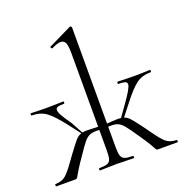

<svg xmlns="http://www.w3.org/2000/svg" viewBox="-130 -841 917 957"><g transform="rotate(-20 328.5 -362.5)"><path d="M650 0H545Q539 0 534.5 -9Q530 -18 518.5 -37.5Q507 -57 480 -96Q447 -145 431.5 -163Q416 -181 399.5 -187Q383 -193 352 -191V-81Q352 -50 357 -36Q362 -22 375.5 -17Q389 -12 419 -12Q421 -12 421 -6Q421 0 419 0Q393 0 378 -1L327 -2L278 -1Q264 0 240 0Q237 0 237 -6Q237 -12 240 -12Q269 -12 282.5 -17Q296 -22 300.5 -36.5Q305 -51 305 -81V-191Q274 -193 257 -187Q240 -181 224.5 -162.5Q209 -144 177 -96Q154 -63 141 -42Q128 -21 122.5 -10.5Q117 0 111 0H7Q5 0 5 -6Q5 -12 7 -12Q42 -13 61.5 -29.5Q81 -46 110 -87Q115 -93 120 -100.5Q125 -108 131 -116Q170 -169 184 -185Q198 -201 215 -206L168 -267Q121 -328 90 -351Q59 -374 13 -374Q10 -374 10 -380Q10 -386 13 -386Q31 -386 41 -385L90 -384Q114 -384 128 -384.5Q142 -385 151 -385Q162 -386 185 -386Q187 -386 187 -380Q187 -374 185 -374Q161 -374 150.5 -370.5Q140 -367 140 -356Q140 -345 151 -325.5Q162 -306 188 -269L221 -208Q229 -210 249 -210L305 -208V-600Q305 -637 298 -653Q291 -669 273 -669Q256 -669 225 -654H223Q219 -654 217.5 -659Q216 -664 220 -665L343 -725H345Q347 -725 349.5 -722.5Q352 -720 352 -718V-208Q364 -208 382 -210L410 -211Q422 -211 427 -210L469 -269Q518 -337 518 -356Q518 -367 507.5 -370.5Q497 -374 473 -374Q470 -374 470 -380Q470 -386 473 -386Q496 -386 506 -385Q515 -385 529 -384.5Q543 -384 567 -384L617 -385Q627 -386 644 -386Q647 -386 647 -380Q647 -374 644 -374Q598 -374 567 -351Q536 -328 489 -267L442 -207Q458 -201 471 -187Q484 -173 512 -135L526 -116Q532 -108 537 -100.5Q542 -93 547 -87Q576 -46 595.5 -29.5Q615 -13 650 -12Q653 -12 653 -6Q653 0 650 0Z"/></g></svg>

Font: Cormorant Infant Light
Style: Regular
Weight: 300
Designer: Christian Thalmann (Catharsis Fonts)
Version: Version 3.000